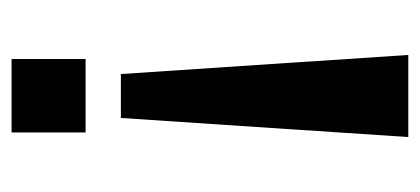

<svg xmlns="http://www.w3.org/2000/svg" viewBox="-217 -348 726 332"><g transform="rotate(-90 146.0 -182.0)"><path d="M75 161 108 -336H184L217 161ZM83 -397V-525H210V-397Z"/></g></svg>

Font: Archivo Variable SemiBold
Style: Regular
Weight: 600
Designer: Hector Gatti
Foundry: Omnibus-Type
Version: Version 2.001